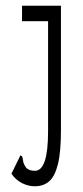

<svg xmlns="http://www.w3.org/2000/svg" viewBox="-20 -477 290 671"><path d="M101 174Q79 174 57 163Q35 152 20 130L47 75L51 66L57 69Q60 77 61 86.5Q62 96 72 110Q83 120 102 120Q148 120 148 -18V-403H57V-457H193V-22Q193 54 182.5 96.5Q172 139 152 156.5Q132 174 101 174Z"/></svg>

Font: Inconsolata UltraCondensed
Style: Regular
Weight: 400
Width: 1
Monospace: yes
Designer: Raph Levien, Cyreal, Brenton Simpson
Foundry: Raph Levien, Cyreal, Google
Version: Version 3.001; ttfautohint (v1.8.2.53-6de2)